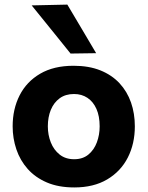

<svg xmlns="http://www.w3.org/2000/svg" viewBox="-20 -797 638 830"><path d="M301.2 13.3Q233.1 13.3 182.9 -8.1Q132.7 -29.6 99.8 -66.6Q66.9 -103.6 50.8 -151.3Q34.7 -198.9 34.7 -251Q34.7 -325.6 64.8 -384.8Q94.9 -444 153.6 -478.3Q212.3 -512.7 298.1 -512.7Q364.2 -512.7 413.9 -492.8Q463.5 -472.8 496.7 -437.1Q529.8 -401.3 546.4 -353.8Q562.9 -306.2 562.9 -251Q562.9 -175.7 532.5 -115.9Q502 -56.2 443.4 -21.4Q384.8 13.3 301.2 13.3ZM300.6 -108.7Q337.8 -108.7 362.2 -128.9Q386.6 -149.1 398.7 -181.5Q410.8 -213.9 410.8 -251Q410.8 -294.8 397 -326Q383.1 -357.3 358.1 -374Q333.2 -390.6 300 -390.6Q263.2 -390.6 238 -372.2Q212.7 -353.7 199.7 -322.1Q186.8 -290.5 186.8 -251Q186.8 -213.9 199.6 -181.5Q212.4 -149.1 237.8 -128.9Q263.1 -108.7 300.6 -108.7ZM285 -565.5Q258 -599.2 230.3 -633.5Q202.5 -667.7 174.3 -702.8Q146 -737.9 116.9 -773.7L271.1 -777.1Q302.1 -724.7 333.3 -672.4Q364.4 -620.2 395.6 -567.1Z"/></svg>

Font: Commissioner Thin
Style: Regular
Weight: 100
Designer: Kostas Bartsokas
Foundry: Kostas Bartsokas
Version: Version 1.001;gftools[0.9.23]